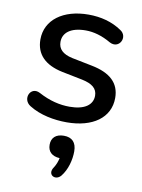

<svg xmlns="http://www.w3.org/2000/svg" viewBox="-86 -556 656 884"><g transform="rotate(10 242.0 -114.5)"><path d="M242 9C363 9 443 -47 443 -140C443 -210 398 -251 311 -268L216 -287C171 -297 150 -318 150 -351C150 -394 186 -423 256 -423C293 -423 333 -412 374 -388C421 -363 453 -427 411 -453C367 -483 314 -497 256 -497C138 -497 57 -438 57 -346C57 -277 100 -233 183 -216L278 -197C326 -187 350 -168 350 -134C350 -92 314 -64 243 -64C197 -64 149 -75 97 -103C51 -127 22 -62 66 -35C117 -3 183 9 242 9ZM261 255C288 222 300 174 300 135C300 93 279 72 241 72C204 72 183 91 183 124C183 156 203 175 239 177C236 192 230 209 220 224C195 260 236 284 261 255Z"/></g></svg>

Font: Nunito SemiBold
Style: Regular
Weight: 600
Designer: Vernon Adams
Foundry: Vernon Adams
Version: Version 3.602